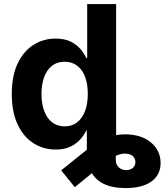

<svg xmlns="http://www.w3.org/2000/svg" viewBox="-20 -748 833 972"><path d="M616.1 204.1Q547.3 204.1 503.8 182.1Q460.4 160 440 119.8Q419.6 79.6 419.6 25.6V-105H566.1V59.1Q566.1 85.8 581.6 99.5Q597.1 113.2 619.3 113.2Q639.4 113.2 652.4 102.1Q665.4 90.9 665.4 72.6Q665.4 55.5 653.7 43.5Q642 31.6 618.3 30Q603 28.7 587.2 32.9Q571.4 37.1 551.8 48.4Q532.1 59.8 504.7 80.4L358.6 199.6L289.7 114.4L430.6 1.2Q466.9 -28.5 513.9 -48.2Q560.8 -67.9 612 -67.9Q694.9 -67.9 743.9 -27Q793 14 793 77.3Q793 137 746.9 170.6Q700.9 204.1 616.1 204.1ZM262 9.1Q199.4 9.1 148.8 -23.3Q98.3 -55.8 69 -118.5Q39.7 -181.1 39.7 -272Q39.7 -365.3 69.9 -427.7Q100.1 -490.2 150.5 -521.5Q200.9 -552.7 261.1 -552.7Q307.5 -552.7 338.4 -537.1Q369.2 -521.5 388.2 -498.7Q407.1 -475.8 416.7 -454H421.4V-727.5H567.9V0H423.8V-87.4H416.7Q406.6 -65.4 387.3 -43.2Q368 -21 337.4 -6Q306.8 9.1 262 9.1ZM307.1 -108.3Q344.5 -108.3 370.7 -128.9Q397 -149.5 410.8 -186.4Q424.5 -223.3 424.5 -272.5Q424.5 -322.2 410.9 -358.7Q397.2 -395.1 371 -415.2Q344.7 -435.4 307.1 -435.4Q268.7 -435.4 242.6 -414.6Q216.5 -393.8 203.2 -357.1Q190 -320.4 190 -272.5Q190 -224.6 203.4 -187.4Q216.7 -150.3 243 -129.3Q269.2 -108.3 307.1 -108.3Z"/></svg>

Font: Adwaita Sans
Style: Regular
Weight: 400
Designer: Rasmus Andersson
Foundry: rsms
Version: Version 4.001;git-9221beed3